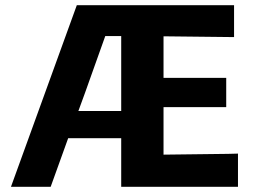

<svg xmlns="http://www.w3.org/2000/svg" viewBox="-20 -715 987 735"><path d="M22 0 274 -695H876V-573L606 -576V-417H846V-305H606V-123L853 -126Q860 -126 872 -126.5Q884 -127 891 -127V0H444V-186H241L174 0ZM280 -290H444V-577H383Q373 -550 337.5 -449.5Q302 -349 280 -290Z"/></svg>

Font: Coval
Style: Black
Weight: 1000
Foundry: Context Ltd
Version: Version 001.000